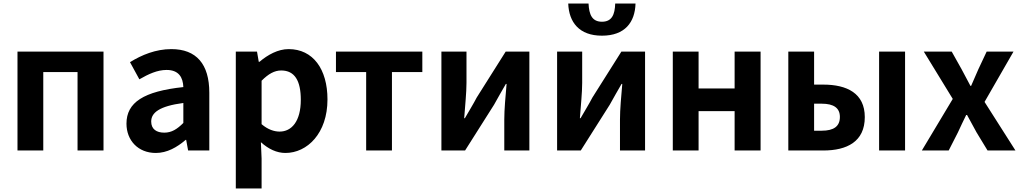

<svg xmlns="http://www.w3.org/2000/svg" viewBox="-20 -852 5785 1087"><path d="M79 0H225V-444H419V0H566V-560H79Z M862 14C926 14 982 -18 1031 -60H1034L1045 0H1165V-327C1165 -489 1092 -574 950 -574C862 -574 782 -541 716 -500L769 -403C821 -433 871 -456 923 -456C992 -456 1016 -414 1018 -359C793 -335 696 -272 696 -152C696 -57 762 14 862 14ZM910 -101C867 -101 836 -120 836 -164C836 -214 882 -251 1018 -269V-156C983 -121 952 -101 910 -101Z M1315 215H1461V45L1457 -47C1500 -8 1547 14 1596 14C1719 14 1834 -97 1834 -289C1834 -461 1752 -574 1614 -574C1554 -574 1496 -542 1449 -502H1445L1435 -560H1315ZM1563 -107C1533 -107 1497 -118 1461 -149V-395C1500 -434 1534 -453 1572 -453C1649 -453 1683 -394 1683 -287C1683 -165 1631 -107 1563 -107Z M2053 0H2199V-444H2371V-560H1882V-444H2053Z M2479 0H2613L2777 -259C2795 -292 2825 -344 2844 -377H2848C2842 -307 2835 -233 2835 -176V0H2977V-560H2843L2679 -300C2662 -267 2631 -216 2612 -183H2608C2613 -252 2621 -327 2621 -383V-560H2479Z M3134 0H3268L3432 -259C3450 -292 3480 -344 3499 -377H3503C3497 -307 3490 -233 3490 -176V0H3632V-560H3498L3334 -300C3317 -267 3286 -216 3267 -183H3263C3268 -252 3276 -327 3276 -383V-560H3134ZM3388 -650C3518 -650 3575 -726 3578 -832H3463C3461 -769 3444 -729 3388 -729C3332 -729 3315 -769 3312 -832H3197C3201 -726 3259 -650 3388 -650Z M3789 0H3935V-223H4139V0H4286V-560H4139V-351H3935V-560H3789Z M4443 0H4641C4775 0 4876 -50 4876 -189C4876 -324 4775 -373 4641 -373H4589V-560H4443ZM4589 -112V-265H4632C4701 -265 4735 -240 4735 -190C4735 -137 4701 -112 4632 -112ZM4957 0H5104V-560H4957Z M5199 0H5351L5403 -102C5419 -136 5434 -169 5450 -201H5455C5473 -169 5491 -135 5509 -102L5571 0H5729L5554 -275L5718 -560H5566L5519 -460C5506 -429 5491 -397 5478 -366H5474C5457 -397 5440 -429 5424 -460L5368 -560H5210L5374 -292Z"/></svg>

Font: Source Han Sans SC Bold
Style: Regular
Weight: 700
Designer: Ryoko NISHIZUKA (kana & ideographs); Paul D. Hunt (Latin, Greek & Cyrillic); Wenlong ZHANG (bopomofo); Sandoll Communica
Foundry: Adobe Systems Incorporated
Version: Version 1.001;PS 1.001;hotconv 1.0.78;makeotf.lib2.5.61930